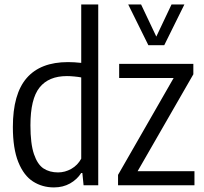

<svg xmlns="http://www.w3.org/2000/svg" viewBox="-20 -828 910 858"><path d="M37.5 -260.5Q37.5 -408 99.2 -479.2Q161 -550.5 284 -550.5Q310.5 -550.5 343 -547V-808H419V0H353.5L348 -55H343Q324.5 -26 293 -8.2Q261.5 9.5 221 9.5Q169 9.5 127.8 -16.8Q86.5 -43 62 -103.2Q37.5 -163.5 37.5 -260.5ZM343 -119V-482Q330.5 -484.5 312.2 -486.2Q294 -488 279 -488Q197.5 -488 156.8 -437Q116 -386 116 -268Q116 -185.5 131.8 -139.2Q147.5 -93 174.5 -75.2Q201.5 -57.5 239.5 -57.5Q270.5 -57.5 298.8 -73.5Q327 -89.5 343 -119ZM595 -63H849V0H507.5V-46.5L756 -479.5H512.5V-542.5H844V-496ZM746.5 -808H804L714 -626H643L553 -808H610.5L678.5 -664.5Z"/></svg>

Font: Encode Sans Condensed
Style: Regular
Weight: 400
Width: 3
Designer: Multiple Designers
Foundry: Impallari Type
Version: Version 2.000